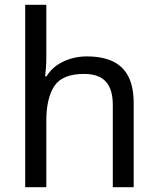

<svg xmlns="http://www.w3.org/2000/svg" viewBox="-20 -780 658 800"><path d="M173 -537Q173 -518 171.5 -498Q170 -478 168 -462H174Q191 -490 217 -508Q243 -526 275 -535.5Q307 -545 341 -545Q406 -545 449.5 -524.5Q493 -504 515 -461Q537 -418 537 -349V0H450V-343Q450 -408 421 -440Q392 -472 330 -472Q240 -472 206.5 -421.5Q173 -371 173 -277V0H85V-760H173Z"/></svg>

Font: malayalam15
Style: Book
Weight: 400
Designer: Jelle Bosma - Monotype Design Team
Foundry: Monotype Imaging Inc.
Version: Version 2.003